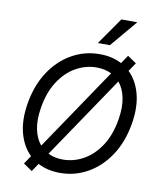

<svg xmlns="http://www.w3.org/2000/svg" viewBox="-104 -1046 970 1158"><g transform="rotate(10 381.5 -467.0)"><path d="M170.5 29.8 116.5 -7.1 150.9 -57.9Q100.1 -106.5 79.2 -185.5Q58.2 -264.6 75.3 -367.9Q94.5 -481.5 148.8 -564.1Q203.1 -646.7 282 -691.2Q360.8 -735.8 453.1 -735.8Q529.1 -735.8 587.7 -704.9L622.2 -755.7L676.1 -718.8L640.6 -666.5Q691.4 -617.9 712.2 -538.9Q733 -459.9 715.9 -356.5Q696.7 -242.9 642.4 -160.3Q588.1 -77.8 509.6 -33.2Q431.1 11.4 339.5 11.4Q263.1 11.4 203.8 -19.9ZM200.3 -131.4 539.4 -633.5Q499.6 -653.4 448.9 -653.4Q381.4 -653.4 321 -619.1Q260.7 -584.9 217.7 -518.6Q174.7 -452.4 159.1 -356.5Q146.3 -280.2 158 -223.7Q169.7 -167.3 200.3 -131.4ZM632.1 -367.9Q644.9 -443.9 633.2 -500.4Q621.4 -556.8 591.3 -593L252.1 -90.9Q291.5 -71 342.3 -71Q409.8 -71 470.2 -105.3Q530.5 -139.6 573.5 -205.8Q616.5 -272 632.1 -367.9ZM429 -799.7 544 -964.5H642L502.8 -799.7Z"/></g></svg>

Font: Inter UI
Style: Italic
Weight: 400
Italic angle: -9.39999°
Designer: Rasmus Andersson
Foundry: rsms
Version: 3.2;8d6f07862